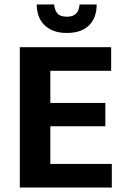

<svg xmlns="http://www.w3.org/2000/svg" viewBox="-20 -842 557 862"><path d="M69 -630H479V-524H206V-380H453V-275H206V-106H482V0H69ZM223 -822Q225 -797 237.5 -782Q250 -767 281 -767Q334 -767 337 -822H414Q414 -762 379.5 -728Q345 -694 280 -694Q244 -694 218.5 -704.5Q193 -715 176.5 -732.5Q160 -750 152.5 -773Q145 -796 145 -822Z"/></svg>

Font: Mukta Vaani
Style: Bold
Weight: 700
Designer: Noopur Datye, Girish Dalvi, Yashodeep Gholap, Pallavi Karambelkar
Foundry: Ek Type
Version: Version 2.538;PS 1.000;hotconv 16.6.51;makeotf.lib2.5.65220;